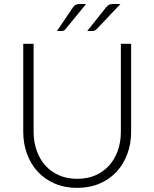

<svg xmlns="http://www.w3.org/2000/svg" viewBox="-20 -925 767 954"><path d="M95.5 0ZM363.5 -36.5Q414.5 -36.5 454.8 -54.2Q495 -72 523 -103.5Q551 -135 565.8 -177.8Q580.5 -220.5 580.5 -270V-707.5H631.5V-270Q631.5 -211.5 613 -160.8Q594.5 -110 559.8 -72.2Q525 -34.5 475.2 -13Q425.5 8.5 363.5 8.5Q301.5 8.5 251.8 -13Q202 -34.5 167.2 -72.2Q132.5 -110 114 -160.8Q95.5 -211.5 95.5 -270V-707.5H147V-270.5Q147 -221 161.8 -178.2Q176.5 -135.5 204.2 -104Q232 -72.5 272.2 -54.5Q312.5 -36.5 363.5 -36.5ZM407.5 -905 305 -779.5Q301 -775 296.8 -773Q292.5 -771 286.5 -771H263L343 -889Q348.5 -897.5 355.8 -901.2Q363 -905 375 -905ZM578.5 -905 459.5 -779.5Q450.5 -771 439.5 -771H413.5L507.5 -889Q514.5 -897.5 521.5 -901.2Q528.5 -905 540.5 -905Z"/></svg>

Font: Lato Light
Style: Regular
Weight: 300
Designer: Lukasz Dziedzic
Foundry: tyPoland Lukasz Dziedzic
Version: Version 2.007; 2014-02-27